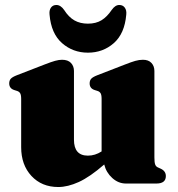

<svg xmlns="http://www.w3.org/2000/svg" viewBox="-20 -737 715 771"><path d="M65 -146V-340Q65 -356 60.8 -362.8Q56.5 -369.5 48 -372L37 -375.5Q17 -382 17 -402Q17 -414 23.5 -421Q30 -428 48 -435L159 -478Q186 -488.5 201.5 -492.8Q217 -497 229 -497Q253 -497 265 -484.2Q277 -471.5 277 -452V-176Q277 -112 333 -112Q362 -112 388 -129V-340Q388 -356 383.8 -362.8Q379.5 -369.5 371 -372L360 -375.5Q340 -382 340 -402Q340 -414 346.5 -421Q353 -428 371 -435L482 -478Q507.5 -488 523.2 -492.5Q539 -497 554 -497Q576.5 -497 588.2 -484.2Q600 -471.5 600 -452V-105Q600 -85 603 -76.8Q606 -68.5 613.5 -65L624.5 -60Q646 -50.5 646 -30Q646 0 608 0H485.5Q455.5 0 431 -22Q406.5 -44 398.5 -76.5Q341 -26.5 296.5 -6.2Q252 14 214 14Q147.5 14 106.2 -30.5Q65 -75 65 -146ZM333 -642Q365.5 -642 387.8 -655.8Q410 -669.5 428.5 -697Q442.5 -717 459 -717Q473.5 -717 481.2 -706.2Q489 -695.5 487 -678Q480.5 -602 437 -563.8Q393.5 -525.5 333 -525.5Q273 -525.5 229.2 -563.8Q185.5 -602 179 -678Q177 -695.5 184.5 -706.2Q192 -717 206.5 -717Q223.5 -717 237.5 -697Q256 -668 279 -655Q302 -642 333 -642Z"/></svg>

Font: Fraunces 9pt S000 Black
Style: Regular
Weight: 900
Version: Version 1.000; ttfautohint (v1.8.3)